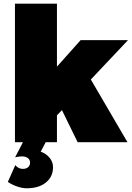

<svg xmlns="http://www.w3.org/2000/svg" viewBox="-20 -762 706 1029"><path d="M22 212.9 62 123Q78.1 143.1 103 143.1Q120.1 143.1 130.6 134Q141.1 125 141.1 109.9Q141.1 94.2 129.4 85.2Q117.7 76.2 98.1 76.2Q83 76.2 61 81.1L103 0H60.1V-742.2H285.2V-404.8L412.1 -546.9H666L466.8 -335.9L663.1 0H396L312 -171.9L285.2 -144V0H225.1L198.2 50.8Q228 61.5 246.1 84Q264.2 106.4 264.2 133.8Q264.2 185.5 225.8 216.3Q187.5 247.1 123 247.1Q100.6 247.1 72.8 237.8Q44.9 228.5 22 212.9Z"/></svg>

Font: Trueno Black
Style: Regular
Weight: 900
Designer: Julieta Ulanovsky
Foundry: Julieta Ulanovsky
Version: Version 3.001b | FøM Fix